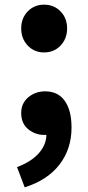

<svg xmlns="http://www.w3.org/2000/svg" viewBox="-20 -584 378 824"><path d="M169 -359Q127 -359 99 -388.5Q71 -418 71 -462Q71 -506 99 -535Q127 -564 169 -564Q212 -564 240 -535Q268 -506 268 -462Q268 -418 240 -388.5Q212 -359 169 -359ZM86 220 53 133Q115 110 147.5 72.5Q180 35 179 -9L176 -119L230 -27Q217 -16 202 -10.5Q187 -5 170 -5Q131 -5 101 -29.5Q71 -54 71 -99Q71 -141 101.5 -166.5Q132 -192 174 -192Q229 -192 258 -151Q287 -110 287 -37Q287 55 235.5 122Q184 189 86 220Z"/></svg>

Font: Noto Sans JP ExtraBold
Style: Regular
Weight: 800
Designer: Ryoko NISHIZUKA  (kana, bopomofo & ideographs); Paul D. Hunt (Latin, Greek & Cyrillic); Sandoll Communications , Soo-you
Foundry: Adobe
Version: Version 2.004-H2;hotconv 1.0.118;makeotfexe 2.5.65603